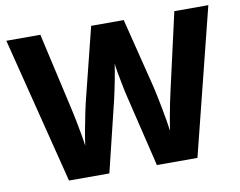

<svg xmlns="http://www.w3.org/2000/svg" viewBox="-78 -819 1155 923"><g transform="rotate(-10 500.0 -357.0)"><path d="M993 -714 814 0H616L533 -345Q530 -355 525.5 -377Q521 -399 516 -425Q511 -451 506.5 -475.5Q502 -500 501 -516Q499 -500 494.5 -475.5Q490 -451 485 -425Q480 -399 475 -377Q470 -355 468 -345L384 0H187L7 -714H173L258 -339Q263 -318 270 -283Q277 -248 283.5 -211.5Q290 -175 293 -151Q297 -183 305 -226.5Q313 -270 321.5 -310.5Q330 -351 336 -374L421 -714H580L665 -374Q669 -357 675 -329Q681 -301 687 -268.5Q693 -236 698.5 -205Q704 -174 707 -151Q710 -175 716.5 -211.5Q723 -248 730 -282.5Q737 -317 742 -338L827 -714Z"/></g></svg>

Font: Noto Sans Tamil ExtraBold
Style: Regular
Weight: 800
Designer: Jelle Bosma - Monotype Design Team
Foundry: Monotype Imaging Inc.
Version: Version 2.004; ttfautohint (v1.8.4.7-5d5b)